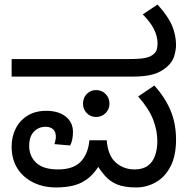

<svg xmlns="http://www.w3.org/2000/svg" viewBox="-20 -810 832 842"><path d="M226 12Q170 12 125.5 -10Q81 -32 56 -72Q31 -112 31 -167Q31 -211 49 -246.5Q67 -282 101 -303Q135 -324 183 -324Q236 -324 268 -299Q300 -274 300 -231Q300 -215 297 -199Q294 -183 287 -172L219 -178Q221 -186 223 -194.5Q225 -203 225 -210Q225 -232 213 -243Q201 -254 180 -254Q149 -254 128.5 -232.5Q108 -211 108 -170Q108 -125 139 -96Q170 -67 234 -67Q303 -67 335 -102Q367 -137 372 -195H448Q453 -128 487.5 -97.5Q522 -67 570 -67Q606 -67 628 -83Q650 -99 660 -127.5Q670 -156 670 -191Q670 -237 652 -284.5Q634 -332 586 -387L657 -435Q703 -384 727.5 -326.5Q752 -269 752 -198Q752 -126 727.5 -79.5Q703 -33 663 -10.5Q623 12 577 12Q526 12 494 -1Q462 -14 440 -39.5Q418 -65 396 -101L427 -105Q401 -57 371.5 -32Q342 -7 306.5 2.5Q271 12 226 12ZM401 -297Q377 -297 360.5 -314Q344 -331 344 -355Q344 -381 360.5 -398Q377 -415 401 -415Q426 -415 443 -398Q460 -381 460 -355Q460 -331 443 -314Q426 -297 401 -297ZM31 -474V-551H541Q595 -551 617 -556Q639 -561 649 -569Q663 -579 667 -591.5Q671 -604 671 -618Q671 -651 655 -682.5Q639 -714 606 -747L671 -790Q718 -738 735 -696.5Q752 -655 752 -612Q752 -593 744.5 -565.5Q737 -538 711 -516Q686 -494 651.5 -484Q617 -474 559 -474Z"/></svg>

Font: lkannada25
Style: Book
Weight: 400
Designer: Jelle Bosma - Monotype Design Team
Foundry: Monotype Imaging Inc.
Version: Version 2.003